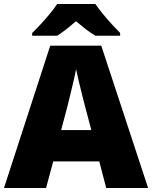

<svg xmlns="http://www.w3.org/2000/svg" viewBox="-20 -947 766 967"><path d="M515 0 480 -134H248L212 0H0L233 -717H490L726 0ZM409 -409Q404 -428 395 -463.5Q386 -499 377 -537Q368 -575 363 -599Q359 -575 350.5 -539Q342 -503 333.5 -468Q325 -433 319 -409L288 -292H440ZM460 -927Q476 -904 498.5 -876.5Q521 -849 544.5 -823.5Q568 -798 585 -781V-767H461Q435 -782 412 -800Q389 -818 363 -840Q337 -818 315.5 -801Q294 -784 268 -767H142V-781Q161 -799 184.5 -824.5Q208 -850 230.5 -877Q253 -904 268 -927Z"/></svg>

Font: Noto Sans Myanmar Black
Style: Regular
Weight: 900
Designer: Monotype Design Team
Foundry: Monotype Imaging Inc.
Version: Version 2.107; ttfautohint (v1.8.4.7-5d5b)